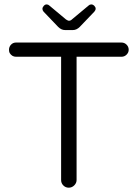

<svg xmlns="http://www.w3.org/2000/svg" viewBox="-20 -869 635 885"><path d="M279.3 -730.5H316.4Q333 -730.5 347.7 -745.1L415 -815.4Q420.9 -822.3 420.9 -829.1Q420.9 -835.9 414.6 -842.3Q408.2 -848.6 400.9 -848.6Q393.6 -848.6 388.7 -843.8L312.5 -780.3Q305.7 -773.4 297.9 -773.4Q294.9 -773.4 291 -775.4L284.2 -779.3L207 -843.8Q202.1 -848.6 194.8 -848.6Q187.5 -848.6 181.6 -841.8Q169.9 -829.1 180.7 -815.4L248 -745.1Q262.7 -730.5 279.3 -730.5ZM333 -39.1V-607.4H540Q553.7 -607.4 563.5 -617.2Q573.2 -627 573.2 -639.6Q573.2 -653.3 563.5 -663.1Q553.7 -672.9 540 -672.9H53.7Q40 -672.9 30.8 -663.1Q21.5 -653.3 21.5 -639.6Q21.5 -630.9 24.4 -625Q35.2 -607.4 53.7 -607.4H261.7V-39.1Q261.7 -24.4 272 -14.2Q282.2 -3.9 296.9 -3.9Q311.5 -3.9 322.3 -14.6Q333 -25.4 333 -39.1Z"/></svg>

Font: FakePearl
Style: ExtraLight
Weight: 300
Version: Version 1.2